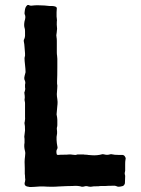

<svg xmlns="http://www.w3.org/2000/svg" viewBox="-20 -748 562 767"><path d="M95 -728H90Q82 -722 80 -711Q80 -710 79.5 -708Q79 -706 79 -705Q77 -694 79 -690Q84 -681 78 -663Q75 -647 78 -637Q80 -633 80 -623V-611Q81 -599 75 -588V-583Q76 -579 77 -571.5Q78 -564 78 -560Q80 -542 80 -535V-525Q78 -519 78 -515Q78 -506 80 -488.5Q82 -471 82 -462V-459Q78 -445 77 -438Q77 -431 78 -429Q83 -420 80 -410V-399Q82 -392 79 -383Q76 -379 78 -371Q79 -367 79 -358Q77 -348 79 -343Q80 -340 80 -335V-303V-293V-281Q81 -275 79 -263Q77 -256 78 -254Q80 -248 80 -227Q79 -218 77 -202Q77 -200 77.5 -197Q78 -194 78 -193V-178Q75 -162 80 -144Q82 -137 80 -123Q77 -103 79 -76V-53Q80 -49 80 -42Q80 -35 81 -32Q81 -30 80.5 -27Q80 -24 80 -23Q73 -4 94 -2Q98 0 116.5 -1.5Q135 -3 138 -3H157Q167 -2 188 -2Q204 -2 213 -3Q251 -5 270 -5Q292 -7 307 -2Q314 -2 316 -3Q324 -6 333 -3Q336 -2 343 -2Q350 -4 374 -4Q378 -5 386 -5H401Q412 -6 433 -6Q439 -7 446 -4Q449 -2 455 -2Q457 -2 462.5 -3Q468 -4 471 -5Q477 -8 479 -16Q479 -20 479.5 -29.5Q480 -39 480 -44Q480 -48 479 -50Q477 -56 480 -66V-74V-92Q480 -103 481 -108Q481 -109 481.5 -111Q482 -113 482 -115V-117L480 -121Q477 -128 470 -129H457Q436 -129 425 -132Q420 -132 418 -131Q408 -128 397 -131Q395 -132 389 -132Q368 -126 345 -128Q343 -128 339 -128.5Q335 -129 332 -129Q329 -130 323 -130Q317 -130 314 -131H292Q288 -131 286 -130Q283 -128 270 -130Q266 -131 257 -131Q249 -130 234 -130Q219 -130 212 -129Q206 -129 206 -135Q204 -146 208 -152Q211 -157 209 -164Q208 -168 207 -176.5Q206 -185 206 -189Q205 -200 208 -215V-223Q206 -235 208 -241Q209 -243 209 -250V-269Q209 -271 208.5 -275Q208 -279 208 -280Q206 -290 206 -291Q206 -292 209 -325Q210 -331 210 -341Q210 -343 209.5 -346.5Q209 -350 209 -352Q207 -364 207 -372Q207 -378 208.5 -393Q210 -408 208 -414V-424Q209 -443 209 -480V-513Q209 -515 208.5 -519.5Q208 -524 208 -526Q207 -531 207 -539V-570V-585Q207 -594 206 -598Q206 -600 205.5 -603Q205 -606 205 -607Q205 -608 206.5 -618Q208 -628 208 -633Q206 -652 207 -662Q208 -666 207 -673Q206 -680 206 -682V-699Q206 -702 206.5 -707.5Q207 -713 207 -715Q207 -719 203 -721Q196 -724 189 -724Q183 -723 158 -726Q127 -728 112 -726Q100 -724 95 -728Z"/></svg>

Font: Gutenberg Clean
Style: Regular
Weight: 400
Designer: Nicola Manzari, Bruno Pierini
Foundry: Unio | Creative Solutions
Version: Version 1.001;PS 001.001;hotconv 1.0.88;makeotf.lib2.5.64775